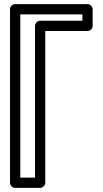

<svg xmlns="http://www.w3.org/2000/svg" viewBox="-20 -905 500 935"><path d="M150.5 -40H78.8V-835H381.2V-804H175.5C160.4 -804 150.5 -789.7 150.5 -779ZM175.5 10C186.2 10 200.5 0.1 200.5 -15V-754H406.2C417 -754 431.2 -763.9 431.2 -779V-860C431.2 -870.7 421.4 -885 406.2 -885H53.8C43 -885 28.8 -875.1 28.8 -860V-15C28.8 -4.3 38.6 10 53.8 10Z"/></svg>

Font: Stormning Aesir
Style: Light
Weight: 400
Designer: Robert Jablonski, Mew Too
Foundry: Cannot Into Space Fonts
Version: Version 0.90